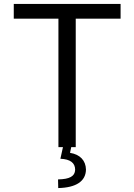

<svg xmlns="http://www.w3.org/2000/svg" viewBox="-20 -748 683 976"><path d="M50 -653H277V0H300L287 59C337 61 362 80 362 115C361 148 334 163 275 164L276 208C366 206 416 174 417 114C416 68 387 37 336 29L342 0H365V-653H593V-728H50Z"/></svg>

Font: Wafeq
Style: Regular
Weight: 400
Designer: Rasmus Andersson & Azza Alameddine
Foundry: Google & TypeTogether
Version: Version 3.000;FEAKit 1.0